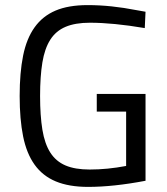

<svg xmlns="http://www.w3.org/2000/svg" viewBox="-20 -722 656 752"><path d="M474 -285H359V-354H550V-14Q424 10 325 10Q250 10 198.5 -11.5Q147 -33 115.5 -77Q84 -121 70.5 -188Q57 -255 57 -346Q57 -437 70.5 -504Q84 -571 115.5 -615Q147 -659 197.5 -680.5Q248 -702 323 -702Q370 -702 417.5 -697Q465 -692 516 -682L550 -676L547 -612Q423 -633 332 -633Q275 -633 237 -617Q199 -601 177 -566.5Q155 -532 146 -477.5Q137 -423 137 -346Q137 -269 146 -214Q155 -159 177 -124.5Q199 -90 236.5 -74Q274 -58 331 -58Q366 -58 401.5 -61.5Q437 -65 474 -72Z"/></svg>

Font: Sunflower Light
Style: Regular
Weight: 300
Designer: JIKJI
Foundry: JIKJI
Version: Version 1.00